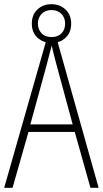

<svg xmlns="http://www.w3.org/2000/svg" viewBox="-20 -897 491 917"><path d="M412 0 337 -267H116L40 0H0L204 -715H250L451 0ZM249 -591Q243 -614 237.5 -635Q232 -656 227 -679Q221 -657 215.5 -636Q210 -615 204 -591L125 -303H327ZM227 -692Q187 -692 159.5 -716.5Q132 -741 132 -784Q132 -827 159 -852Q186 -877 226 -877Q266 -877 293 -851.5Q320 -826 320 -784Q320 -742 293.5 -717Q267 -692 227 -692ZM227 -720Q256 -720 273.5 -737.5Q291 -755 291 -784Q291 -813 273 -831Q255 -849 226 -849Q196 -849 178.5 -830.5Q161 -812 161 -784Q161 -757 178 -738.5Q195 -720 227 -720Z"/></svg>

Font: Noto Sans Lao Looped Condensed ExtraLight
Style: Regular
Weight: 200
Width: 3
Designer: Mark Frömberg, Ben Mitchell
Foundry: The Fontpad Ltd
Version: Version 1.002; ttfautohint (v1.8.4.7-5d5b)